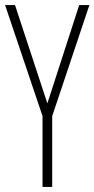

<svg xmlns="http://www.w3.org/2000/svg" viewBox="-20 -734 371 754"><path d="M166 -328 39 -714H0L147 -278V0H185V-278L331 -714H291Z"/></svg>

Font: Noto Sans Gurmukhi UI ExtraCondensed ExtraLight
Style: Regular
Weight: 200
Width: 2
Designer: Jelle Bosma - Monotype Design Team
Foundry: Monotype Imaging Inc.
Version: Version 2.004